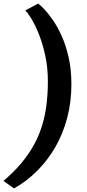

<svg xmlns="http://www.w3.org/2000/svg" viewBox="-38 -884 486 1073"><path d="M361 -413.5Q361 -314.5 337.8 -226Q314.5 -137.5 271.8 -63Q229 11.5 170.2 70.2Q111.5 129 40.5 169L-18.5 127Q39.5 77.5 81.8 27Q124 -23.5 152.5 -76Q181 -128.5 198 -185Q215 -241.5 222.2 -302.5Q229.5 -363.5 229.5 -430Q229.5 -506 215 -573Q200.5 -640 179.2 -693Q158 -746 137 -780.2Q116 -814.5 103 -825.5L175 -864Q186 -857 207.8 -834.5Q229.5 -812 256 -774.2Q282.5 -736.5 306.2 -684Q330 -631.5 345.5 -563.8Q361 -496 361 -413.5Z"/></svg>

Font: Merriweather 20pt Black
Style: Italic
Weight: 900
Italic angle: -7.8°
Version: Version 2.101